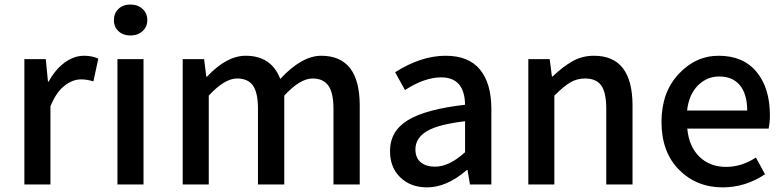

<svg xmlns="http://www.w3.org/2000/svg" viewBox="-20 -809 3437 842"><path d="M86.9 0V-549.8H180.7L190.4 -451.2H193.4Q222.7 -504.9 263.7 -534.7Q304.7 -564.5 348.6 -564.5Q383.8 -564.5 411.1 -551.8L389.6 -452.1Q361.3 -460.9 335 -460.9Q297.9 -460.9 261.7 -432.1Q225.6 -403.3 201.2 -342.8V0Z M495.1 0V-549.8H609.4V0ZM551.8 -653.3Q520.5 -653.3 500 -671.9Q479.5 -690.4 479.5 -720.7Q479.5 -751 499.5 -770Q519.5 -789.1 551.8 -789.1Q584 -789.1 605 -770Q626 -751 626 -720.7Q626 -691.4 605 -672.4Q584 -653.3 551.8 -653.3Z M781.2 0V-549.8H875L884.8 -472.7H887.7Q973.6 -564.5 1057.6 -564.5Q1169.9 -564.5 1209 -462.9Q1303.7 -564.5 1388.7 -564.5Q1557.6 -564.5 1557.6 -345.7V0H1442.4V-332Q1442.4 -402.3 1419.9 -433.6Q1397.5 -464.8 1350.6 -464.8Q1295.9 -464.8 1226.6 -389.6V0H1111.3V-332Q1111.3 -402.3 1089.4 -433.6Q1067.4 -464.8 1019.5 -464.8Q964.8 -464.8 895.5 -389.6V0Z M1852.5 12.7Q1781.2 12.7 1735.8 -30.8Q1690.4 -74.2 1690.4 -146.5Q1690.4 -234.4 1769 -282.2Q1847.7 -330.1 2019.5 -349.6Q2017.6 -469.7 1915 -469.7Q1841.8 -469.7 1755.9 -414.1L1712.9 -492.2Q1826.2 -564.5 1934.6 -564.5Q2035.2 -564.5 2085 -503.9Q2134.8 -443.4 2134.8 -331.1V0H2041L2030.3 -63.5H2027.3Q1939.5 12.7 1852.5 12.7ZM1887.7 -78.1Q1950.2 -78.1 2019.5 -141.6V-277.3Q1901.4 -263.7 1851.6 -233.4Q1801.8 -203.1 1801.8 -154.3Q1801.8 -116.2 1825.2 -97.2Q1848.6 -78.1 1887.7 -78.1Z M2296.9 0V-549.8H2390.6L2400.4 -473.6H2403.3Q2448.2 -516.6 2490.7 -540.5Q2533.2 -564.5 2585 -564.5Q2753.9 -564.5 2753.9 -345.7V0H2638.7V-332Q2638.7 -403.3 2616.7 -434.1Q2594.7 -464.8 2545.9 -464.8Q2509.8 -464.8 2480.5 -447.3Q2451.2 -429.7 2411.1 -389.6V0Z M3149.4 12.7Q3034.2 12.7 2957.5 -64.9Q2880.9 -142.6 2880.9 -274.4Q2880.9 -403.3 2955.6 -483.9Q3030.3 -564.5 3131.8 -564.5Q3239.3 -564.5 3297.9 -493.7Q3356.4 -422.9 3356.4 -302.7Q3356.4 -270.5 3350.6 -245.1H2994.1Q3001 -167 3046.9 -122.1Q3092.8 -77.1 3164.1 -77.1Q3232.4 -77.1 3294.9 -118.2L3335 -44.9Q3249 12.7 3149.4 12.7ZM2993.2 -324.2H3256.8Q3256.8 -395.5 3225.1 -434.6Q3193.4 -473.6 3133.8 -473.6Q3080.1 -473.6 3040.5 -434.1Q3001 -394.5 2993.2 -324.2Z"/></svg>

Font: Gen Shin Gothic Medium
Style: Regular
Weight: 500
Designer: [Source Han Sans]
Ryoko NISHIZUKA  (kana & ideographs); Paul D. Hunt (Latin, Greek & Cyrillic); Wenlong ZHANG  (bopomofo
Version: Version 1.002.20150607